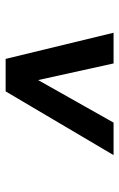

<svg xmlns="http://www.w3.org/2000/svg" viewBox="109 -835 423 681"><g transform="rotate(-90 320.5 -494.5)"><path d="M110.8 -303.2 336.9 -686H452.1L544.9 -303.2H436L377 -570.8L226.1 -303.2Z"/></g></svg>

Font: Archivo
Style: Bold Italic
Weight: 700
Italic angle: -10°
Designer: Hector Gatti
Foundry: Omnibus-Type
Version: Version 2.001